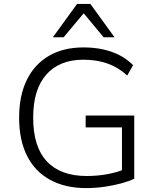

<svg xmlns="http://www.w3.org/2000/svg" viewBox="-20 -956 807 984"><path d="M422 8Q314 8 236.5 -34.5Q159 -77 118.5 -157.5Q78 -238 78 -353Q78 -466 117.5 -546.5Q157 -627 231 -670Q305 -713 408 -713Q461 -713 507.5 -703Q554 -693 593.5 -672.5Q633 -652 662 -622L632 -569Q586 -611 531 -630.5Q476 -650 407 -650Q285 -650 217.5 -574Q150 -498 150 -353Q150 -203 220.5 -128.5Q291 -54 424 -54Q482 -54 533.5 -64Q585 -74 627 -92L605 -44V-303H419V-364H668V-40Q641 -27 600.5 -16Q560 -5 513.5 1.5Q467 8 422 8ZM251 -765 375 -936H443L567 -765H511L409 -888L306 -765Z"/></svg>

Font: Nunito Sans 8pt Light
Style: Regular
Weight: 300
Version: Version 3.101;gftools[0.9.27]